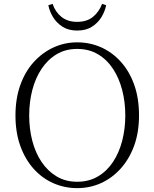

<svg xmlns="http://www.w3.org/2000/svg" viewBox="-20 -958 799 993"><path d="M230 -931 252 -938Q266 -896 298 -870.5Q330 -845 379 -845Q429 -845 460.5 -870.5Q492 -896 508 -938L529 -931Q523 -900 505 -870Q487 -840 456 -820Q425 -800 379 -800Q334 -800 303 -820Q272 -840 254 -870Q236 -900 230 -931ZM131 -361Q131 -292 147 -230Q163 -168 195 -120.5Q227 -73 273 -45.5Q319 -18 379 -18Q440 -18 486.5 -45.5Q533 -73 564.5 -120.5Q596 -168 612 -230Q628 -292 628 -361Q628 -430 612 -492Q596 -554 564.5 -602Q533 -650 486.5 -677.5Q440 -705 379 -705Q319 -705 273 -677.5Q227 -650 195 -602Q163 -554 147 -492Q131 -430 131 -361ZM379 -739Q445 -739 502.5 -713.5Q560 -688 604.5 -639Q649 -590 674 -520Q699 -450 699 -361Q699 -274 674 -205Q649 -136 604.5 -86.5Q560 -37 502.5 -11Q445 15 379 15Q314 15 256 -10.5Q198 -36 154 -85Q110 -134 85 -203.5Q60 -273 60 -361Q60 -448 85 -518Q110 -588 154.5 -637Q199 -686 256.5 -712.5Q314 -739 379 -739Z"/></svg>

Font: Source Han Serif JP VF
Style: Regular
Weight: 250
Designer: Ryoko NISHIZUKA 西塚涼子 (kana & ideographs); Frank Grießhammer (Latin, Greek & Cyrillic); Wenlong ZHANG 张文龙 (bopomofo); San
Foundry: Adobe
Version: Version 2.001;hotconv 1.1.0;makeotfexe 2.6.0